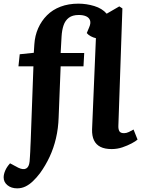

<svg xmlns="http://www.w3.org/2000/svg" viewBox="-69 -802 773 1051"><path d="M25 229Q-7 229 -28 212Q-49 195 -49 169Q-49 152 -40.5 132Q-32 112 -14 92L31 116Q58 129 74 120.5Q90 112 93 82Q94 67 95 54Q96 41 96.5 28.5Q97 16 97.5 2.5Q98 -11 99 -29L114 -439H32L39 -505L116 -513L119 -559Q122 -607 140 -647.5Q158 -688 188.5 -718.5Q219 -749 262.5 -765.5Q306 -782 360 -782Q404 -782 447 -769Q490 -756 515 -727L584 -767L601 -756L579 -115Q578 -96 584 -84.5Q590 -73 610 -73Q623 -73 636.5 -79.5Q650 -86 662 -93L684 -38Q674 -29 651.5 -17Q629 -5 601 4.5Q573 14 542 14Q505 14 481 2Q457 -10 445.5 -34Q434 -58 435 -94L456 -593Q442 -596 428 -603.5Q414 -611 406 -621L419 -652Q429 -675 424 -690Q419 -705 403 -712.5Q387 -720 362 -720Q328 -720 308 -705Q288 -690 279 -663.5Q270 -637 268 -602L263 -512H392L388 -439H263L252 -159Q250 -99 237.5 -45.5Q225 8 203 55.5Q181 103 150 146Q131 171 111 190Q91 209 70 219Q49 229 25 229Z"/></svg>

Font: Literata
Style: Bold Italic
Weight: 700
Italic angle: -2°
Designer: Latin by Veronika Burian and Jose Scaglione. Greek by Irene Vlachou. Cyrillic by Vera Evstafieva
Foundry: TypeTogether
Version: Version 3.103;gftools[0.9.29]